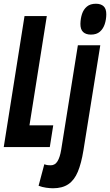

<svg xmlns="http://www.w3.org/2000/svg" viewBox="-36 -786 588 1026"><path d="M-16 0 95 -700H214.1L121.5 -116.3H248.5L230.1 0ZM476.5 -766Q503.2 -766 517.8 -752.4Q532.3 -738.8 532 -709Q531.7 -681.6 523.6 -656.8Q515.4 -632.1 497.7 -616.6Q480 -601.1 449.9 -601.1Q422.8 -601.1 408.1 -615Q393.4 -629 393.7 -658.8Q394.3 -686.9 402.3 -711.3Q410.3 -735.7 428.4 -750.9Q446.4 -766 476.5 -766ZM499.9 -544 409.8 17.8Q398.6 86.8 379.9 131.8Q361.1 176.9 329.1 198.4Q297.1 220 247.6 220Q231.5 220 210.6 217.1Q189.6 214.2 170.2 206.7L200.8 91.7Q211.4 95.7 219.5 96.5Q227.6 97.3 235.1 97.3Q258.1 97.3 271.3 75.7Q284.5 54.2 291 14.2L380.1 -544Z"/></svg>

Font: Georama
Style: Italic
Weight: 400
Width: 2
Italic angle: -9°
Designer: Jean-Baptiste Levee
Foundry: Production Type
Version: Version 1.000